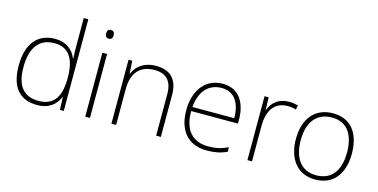

<svg xmlns="http://www.w3.org/2000/svg" viewBox="-75 -1144 3028 1538"><g transform="rotate(15 1439.0 -375.0)"><path d="M281 10C382 10 437 -42 463 -105H465L469 0H501V-760H463V-544C463 -506 464 -464 466 -425H463C438 -489 381 -540 288 -540C141 -540 58 -440 58 -257C58 -83 133 10 281 10ZM284 -25C158 -25 98 -103 98 -256C98 -420 166 -505 290 -505C409 -505 463 -421 463 -266V-260C463 -111 413 -25 284 -25Z M698 -724C677 -724 668 -709 668 -688C668 -667 677 -652 698 -652C723 -652 730 -667 730 -688C730 -709 723 -724 698 -724ZM718 -530H679V0H718Z M1123 -540C1020 -540 961 -486 936 -426H933L927 -530H896V0H935V-297C935 -437 1004 -505 1120 -505C1214 -505 1267 -455 1267 -345V0H1306V-347C1306 -479 1240 -540 1123 -540Z M1677 -540C1525 -540 1447 -415 1447 -260C1447 -100 1525 10 1688 10C1754 10 1802 0 1854 -23V-61C1793 -33 1754 -25 1689 -25C1558 -25 1486 -110 1487 -263H1875V-294C1875 -434 1812 -540 1677 -540ZM1677 -505C1784 -505 1835 -421 1835 -297H1488C1500 -432 1571 -505 1677 -505Z M2224 -538C2141 -538 2086 -490 2064 -429H2061L2058 -530H2024V0H2062V-295C2062 -421 2117 -502 2222 -502C2250 -502 2271 -499 2294 -492L2301 -528C2278 -534 2253 -538 2224 -538Z M2819 -265C2819 -423 2748 -540 2591 -540C2443 -540 2355 -435 2355 -265C2355 -104 2436 10 2586 10C2742 10 2819 -105 2819 -265ZM2395 -265C2395 -415 2464 -505 2591 -505C2726 -505 2779 -401 2779 -265C2779 -124 2720 -25 2586 -25C2457 -25 2395 -122 2395 -265Z"/></g></svg>

Font: Noto Sans Gurmukhi UI ExtraLight
Style: Regular
Weight: 200
Designer: Jelle Bosma - Monotype Design Team
Foundry: Monotype Imaging Inc.
Version: Version 2.004